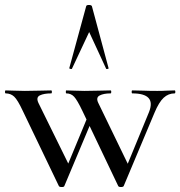

<svg xmlns="http://www.w3.org/2000/svg" viewBox="-27 -750 726 773"><path d="M449 -1 305 -303Q284 -347 271.5 -360.5Q259 -374 240 -374Q238 -374 238 -380Q238 -386 240 -386Q255 -386 272.5 -385Q290 -384 313 -384Q347 -384 372.5 -385Q398 -386 418 -386Q421 -386 421 -380Q421 -374 418 -374Q390 -374 374 -365.5Q358 -357 369 -335L494 -77L459 -22L573 -299Q588 -337 571 -355.5Q554 -374 506 -374Q503 -374 503 -380Q503 -386 506 -386Q529 -386 550.5 -385Q572 -384 606 -384Q629 -384 643 -385Q657 -386 676 -386Q679 -386 679 -380Q679 -374 676 -374Q651 -374 632 -356.5Q613 -339 595 -296L471 -1Q469 3 460 3Q451 3 449 -1ZM210 -1 65 -303Q44 -348 30 -361Q16 -374 -4 -374Q-7 -374 -7 -380Q-7 -386 -4 -386Q11 -386 30 -385Q49 -384 73 -384Q107 -384 132 -385Q157 -386 179 -386Q182 -386 182 -380Q182 -374 179 -374Q150 -374 133.5 -366Q117 -358 128 -335L255 -77L219 -22L328 -285L348 -277L232 -1Q231 3 221.5 3Q212 3 210 -1ZM410 -476Q412 -474 406.5 -472.5Q401 -471 400 -474L332 -621L263 -474Q262 -471 256.5 -472.5Q251 -474 252 -476L320 -725Q321 -730 331 -730Q341 -730 343 -725Z"/></svg>

Font: Cormorant Light Medium
Style: Regular
Weight: 500
Version: Version 4.000